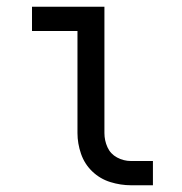

<svg xmlns="http://www.w3.org/2000/svg" viewBox="-20 -550 540 570"><path d="M369 0Q338 0 307.5 -9.5Q277 -19 254 -41Q231 -63 220.5 -93.5Q210 -124 210 -155V-458H75V-530H290V-155Q290 -133 299 -113Q308 -93 327.5 -82.5Q347 -72 369 -72H434V0Z"/></svg>

Font: Iosevka SS01
Style: Regular
Weight: 400
Monospace: yes
Designer: Belleve Invis
Foundry: Belleve Invis
Version: 2.3.3; ttfautohint (v1.8.3)